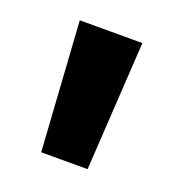

<svg xmlns="http://www.w3.org/2000/svg" viewBox="-66 -749 357 389"><g transform="rotate(20 112.0 -554.0)"><path d="M44 -693H179L162 -415H62Z"/></g></svg>

Font: Fira Sans Condensed
Style: Bold
Weight: 700
Width: 3
Designer: bBox Type GmbH & Carrois Corporate GbR & Edenspiekermann AG
Foundry: bBox Type GmbH & Carrois Corporate GbR & Edenspiekermann AG
Version: Version 4.301